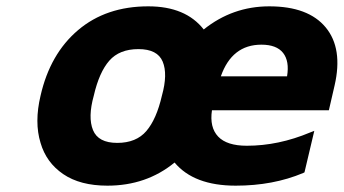

<svg xmlns="http://www.w3.org/2000/svg" viewBox="-20 -576 1085 606"><path d="M941 -32 937 -30Q842 10 724 10Q592 10 531 -63Q442 10 319 10Q233 10 179.5 -26.5Q126 -63 108 -125Q88 -190 108 -274Q138 -406 226.5 -481Q315 -556 448 -556Q566 -556 623 -483Q714 -556 830 -556Q953 -556 1008 -489.5Q1063 -423 1036 -306L1018 -228H649Q641 -174 668.5 -145Q696 -116 759 -116Q859 -116 959 -158L972 -163ZM491 -274Q510 -342 493.5 -381.5Q477 -421 417 -421Q357 -421 325 -384.5Q293 -348 276 -274Q257 -206 273.5 -165.5Q290 -125 350 -125Q410 -125 442 -162.5Q474 -200 491 -274ZM677 -335H886Q894 -383 873.5 -409Q853 -435 805 -435Q712 -435 677 -335Z"/></svg>

Font: Passageway
Style: BdIt
Weight: 700
Foundry: Ascender Corporation
Version: Version 1.11